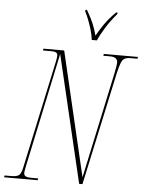

<svg xmlns="http://www.w3.org/2000/svg" viewBox="-80 -993 790 1042"><g transform="rotate(5 315.5 -472.0)"><path d="M-18 0 -16 -10H20Q49 -10 61.5 -19Q74 -28 81 -62L208 -653Q212 -674 212 -684Q212 -704 181 -704H132L134 -714H247L406 -37L530 -616Q535 -641 537 -653.5Q539 -666 539 -674Q539 -704 497 -704H461L463 -714H649L647 -704H610Q590 -704 578 -698Q566 -692 558.5 -673.5Q551 -655 542 -616L409 0H391L227 -693L96 -75Q93 -60 91 -49.5Q89 -39 89 -32Q89 -10 126 -10H167L165 0ZM391 -784Q389 -806 381 -834Q373 -862 362.5 -889.5Q352 -917 342 -936L343 -944H351Q373 -907 386 -877Q399 -847 409 -809Q426 -840 450 -874.5Q474 -909 510 -944H518L517 -936Q485 -899 460 -859.5Q435 -820 419 -784Z"/></g></svg>

Font: Noto Serif Display ExtraCondensed Thin
Style: Italic
Weight: 100
Width: 2
Italic angle: -12°
Designer: Monotype Design Team
Foundry: Monotype Imaging Inc.
Version: Version 2.009